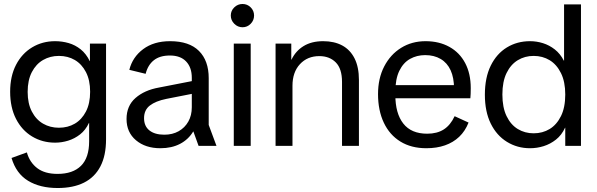

<svg xmlns="http://www.w3.org/2000/svg" viewBox="-20 -733 3002 965"><path d="M270 212Q181 212 121 175.5Q61 139 38 61L115 33Q129 83 167 112Q205 141 269 141Q346 141 387 100.5Q428 60 428 -23V-115H427Q410 -79 382.5 -57.5Q355 -36 322.5 -26Q290 -16 257 -16Q193 -16 141.5 -47Q90 -78 60.5 -135.5Q31 -193 31 -272Q31 -350 60.5 -407Q90 -464 141.5 -495Q193 -526 257 -526Q292 -526 325 -516.5Q358 -507 385.5 -485Q413 -463 431 -426H432V-514H513V-33Q513 49 484.5 103.5Q456 158 402 185Q348 212 270 212ZM276 -91Q321 -91 356 -111.5Q391 -132 412 -172.5Q433 -213 433 -272Q433 -330 412 -370.5Q391 -411 356 -431.5Q321 -452 276 -452Q232 -452 196.5 -431.5Q161 -411 140 -370.5Q119 -330 119 -271Q119 -213 140 -172.5Q161 -132 196.5 -111.5Q232 -91 276 -91Z M786 12Q711 12 663.5 -28Q616 -68 616 -135Q616 -201 661 -240.5Q706 -280 779 -293L989 -334V-270L816 -236Q762 -225 733 -202.5Q704 -180 704 -139Q704 -99 731 -77.5Q758 -56 806 -56Q847 -56 878 -73.5Q909 -91 926.5 -122Q944 -153 944 -194V-342Q944 -394 915.5 -424Q887 -454 834 -454Q783 -454 753 -430Q723 -406 712 -362L630 -382Q646 -446 699.5 -486Q753 -526 835 -526Q931 -526 980 -477Q1029 -428 1029 -340V-105L1068 0H978L952 -72H951Q927 -32 885 -10Q843 12 786 12Z M1155 0V-514H1240V0ZM1199 -596Q1175 -596 1157.5 -613.5Q1140 -631 1140 -655Q1140 -679 1157.5 -696Q1175 -713 1199 -713Q1223 -713 1240 -696Q1257 -679 1257 -655Q1257 -631 1240 -613.5Q1223 -596 1199 -596Z M1699 0V-321Q1699 -388 1667.5 -419.5Q1636 -451 1585 -451Q1525 -451 1487.5 -410.5Q1450 -370 1450 -302V0H1365V-514H1444V-433H1445Q1466 -477 1506 -501.5Q1546 -526 1604 -526Q1660 -526 1700 -504.5Q1740 -483 1762 -439.5Q1784 -396 1784 -331V0Z M2123 12Q2047 12 1992.5 -21.5Q1938 -55 1909 -116.5Q1880 -178 1880 -260Q1880 -339 1911 -399Q1942 -459 1996 -492.5Q2050 -526 2119 -526Q2187 -526 2238.5 -497.5Q2290 -469 2318 -416Q2346 -363 2346 -290Q2346 -275 2345.5 -261Q2345 -247 2344 -239H1929V-305H2293L2262 -288Q2262 -342 2245 -379.5Q2228 -417 2195 -436.5Q2162 -456 2117 -456Q2075 -456 2041 -437Q2007 -418 1987 -377Q1967 -336 1967 -271V-256Q1967 -163 2007 -112Q2047 -61 2127 -61Q2177 -61 2210.5 -82.5Q2244 -104 2265 -149L2335 -117Q2318 -74 2288 -45.5Q2258 -17 2216.5 -2.5Q2175 12 2123 12Z M2644 12Q2580 12 2528 -20Q2476 -52 2446.5 -112Q2417 -172 2417 -257Q2417 -343 2446.5 -403Q2476 -463 2527.5 -494.5Q2579 -526 2644 -526Q2677 -526 2709 -516Q2741 -506 2768.5 -484.5Q2796 -463 2814 -428H2815V-711H2900V0H2821V-91H2820Q2803 -54 2774.5 -31.5Q2746 -9 2712.5 1.5Q2679 12 2644 12ZM2662 -63Q2707 -63 2742.5 -84.5Q2778 -106 2799.5 -149.5Q2821 -193 2821 -258Q2821 -322 2799.5 -365.5Q2778 -409 2742.5 -430.5Q2707 -452 2662 -452Q2618 -452 2582.5 -430.5Q2547 -409 2526 -366Q2505 -323 2505 -258Q2505 -193 2526 -149.5Q2547 -106 2582.5 -84.5Q2618 -63 2662 -63Z"/></svg>

Font: TikTok Sans 24pt
Style: Regular
Weight: 400
Version: Version 4.000